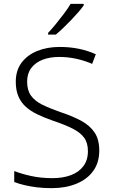

<svg xmlns="http://www.w3.org/2000/svg" viewBox="-20 -968 586 998"><path d="M496 -186Q496 -122 464 -78.5Q432 -35 376 -12.5Q320 10 249 10Q206 10 170.5 5.5Q135 1 106 -6Q77 -13 54 -22V-79Q92 -64 142.5 -53Q193 -42 252 -42Q307 -42 348.5 -57.5Q390 -73 413.5 -104.5Q437 -136 437 -182Q437 -225 417.5 -252Q398 -279 357.5 -299.5Q317 -320 254 -341Q209 -357 173.5 -374Q138 -391 113 -414Q88 -437 75 -468.5Q62 -500 62 -543Q62 -602 92 -642Q122 -682 173.5 -703Q225 -724 290 -724Q343 -724 389.5 -714.5Q436 -705 478 -686L459 -636Q417 -654 374 -663Q331 -672 288 -672Q239 -672 201.5 -657.5Q164 -643 142.5 -614.5Q121 -586 121 -544Q121 -499 141 -471Q161 -443 199.5 -424Q238 -405 292 -386Q356 -365 401.5 -340.5Q447 -316 471.5 -279.5Q496 -243 496 -186ZM415 -940Q404 -924 387 -904.5Q370 -885 350 -864Q330 -843 309.5 -823.5Q289 -804 270 -788H230V-797Q249 -817 271 -844Q293 -871 314 -899Q335 -927 347 -948H415Z"/></svg>

Font: Noto Sans Cham Light
Style: Regular
Weight: 300
Version: Version 2.002